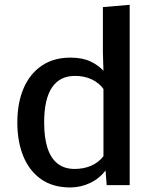

<svg xmlns="http://www.w3.org/2000/svg" viewBox="-20 -782 647 811"><path d="M276.4 9.8Q203.1 9.8 153.3 -25.4Q103.5 -60.5 78.4 -122.3Q53.2 -184.1 53.2 -264.2Q53.2 -346.7 79.3 -408.2Q105.5 -469.7 155.8 -504.2Q206.1 -538.6 277.3 -538.6Q327.6 -538.6 361.6 -522.7Q395.5 -506.8 417 -482.9L414.6 -561V-752L527.8 -761.7V0H430.7L425.8 -62Q399.4 -27.3 359.9 -8.8Q320.3 9.8 276.4 9.8ZM294.9 -68.4Q333.5 -68.4 364.7 -81.8Q396 -95.2 417 -122.1V-406.2Q398.4 -432.1 367.2 -446.8Q335.9 -461.4 296.4 -461.4Q265.1 -461.4 241 -449.5Q216.8 -437.5 200.2 -413.3Q183.6 -389.2 175 -352.1Q166.5 -314.9 166.5 -265.1Q166.5 -199.7 180.9 -156Q195.3 -112.3 224.1 -90.3Q252.9 -68.4 294.9 -68.4Z"/></svg>

Font: Comme Medium
Style: Regular
Weight: 500
Version: Version 1.000;gftools[0.9.27]